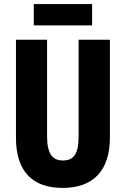

<svg xmlns="http://www.w3.org/2000/svg" viewBox="-20 -908 614 938"><path d="M430 -888H145V-784H430ZM517 -238V-714H364V-242C364 -155 340 -124 287 -124C237 -124 210 -156 210 -241V-714H58V-235C58 -70 139 10 286 10C436 10 517 -74 517 -238Z"/></svg>

Font: Noto Sans Thai Looped ExtraCondensed ExtraBold
Style: Regular
Weight: 800
Width: 2
Designer: Sasikarn Vongin, Ben Mitchell
Foundry: The Fontpad Ltd
Version: Version 1.001